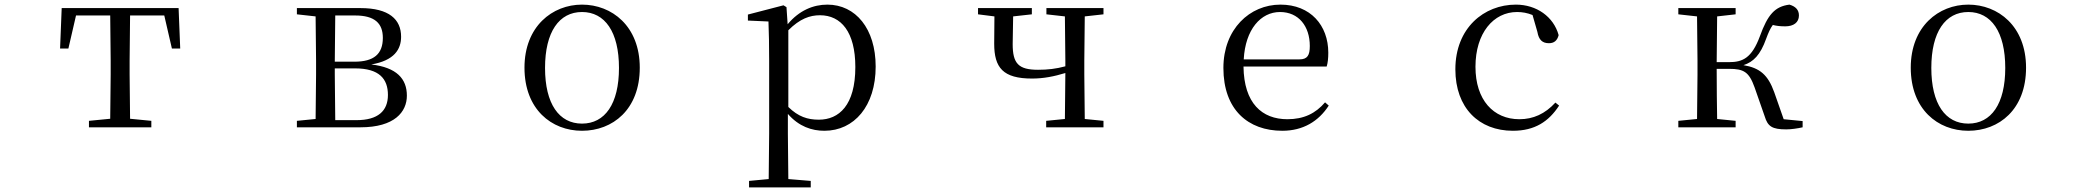

<svg xmlns="http://www.w3.org/2000/svg" viewBox="-20 -551 9040 831"><path d="M456 0H635V-28L543 -37L541 -229V-288L543 -484H691L724 -341H760L753 -516H247L240 -341H276L309 -484H457L459 -288V-229L457 -37L365 -28V0Z M1345 0H1540C1688 0 1741 -67 1741 -137C1741 -210 1697 -259 1587 -272C1687 -289 1716 -338 1716 -392C1716 -467 1664 -516 1540 -516H1265V-489L1346 -480L1348 -288V-229L1346 -36L1265 -28V0ZM1431 -484H1517C1602 -484 1637 -450 1637 -387C1637 -317 1598 -284 1514 -284H1429ZM1429 -255H1517C1621 -255 1659 -210 1659 -140C1659 -71 1616 -31 1523 -31H1431L1429 -229Z M2499 15C2632 15 2749 -77 2749 -258C2749 -438 2628 -531 2499 -531C2371 -531 2250 -437 2250 -258C2250 -78 2367 15 2499 15ZM2499 -16C2400 -16 2339 -101 2339 -257C2339 -413 2400 -499 2499 -499C2598 -499 2659 -413 2659 -257C2659 -101 2598 -16 2499 -16Z M3548 15C3677 15 3770 -92 3770 -263C3770 -427 3683 -531 3561 -531C3500 -531 3439 -506 3389 -446L3384 -520L3371 -528L3217 -488V-462L3306 -458C3308 -408 3309 -355 3309 -287V27L3307 224L3222 232V260H3489V232L3392 224L3390 27V-58C3438 -3 3494 15 3548 15ZM3392 -420C3442 -470 3485 -485 3529 -485C3620 -485 3682 -413 3682 -261C3682 -95 3611 -33 3524 -33C3475 -33 3435 -46 3392 -88Z M4509 -489 4589 -480 4591 -288V-264C4550 -253 4515 -249 4473 -249C4388 -249 4363 -276 4363 -360L4365 -480L4446 -489V-516H4213V-489L4284 -480L4283 -362C4283 -258 4321 -211 4447 -211C4496 -211 4542 -220 4591 -235L4589 -36L4508 -28V0H4756V-28L4675 -36L4673 -229V-288L4675 -480L4756 -489V-516H4509Z M5530 15C5620 15 5687 -26 5731 -94L5715 -108C5674 -60 5623 -35 5552 -35C5442 -35 5364 -104 5362 -263H5722C5727 -279 5729 -299 5729 -323C5729 -441 5652 -531 5522 -531C5389 -531 5275 -425 5275 -257C5275 -76 5382 15 5530 15ZM5363 -294C5370 -424 5437 -499 5520 -499C5601 -499 5649 -437 5649 -352C5649 -312 5639 -294 5604 -294Z M6528 15C6623 15 6683 -25 6728 -94L6712 -107C6667 -58 6616 -35 6556 -35C6444 -35 6366 -118 6366 -262C6366 -408 6444 -499 6546 -499C6569 -499 6591 -495 6613 -486L6634 -413C6640 -378 6656 -364 6684 -364C6706 -364 6720 -375 6726 -399C6704 -479 6630 -531 6541 -531C6403 -531 6279 -430 6279 -251C6279 -84 6381 15 6528 15Z M7618 -47C7631 -4 7650 9 7711 9C7732 9 7760 5 7782 0V-27L7700 -35L7659 -152C7632 -227 7597 -257 7526 -269C7569 -283 7599 -313 7624 -383C7634 -410 7642 -428 7653 -443C7668 -439 7685 -437 7707 -437C7743 -437 7766 -454 7766 -484C7766 -508 7752 -523 7725 -531C7662 -523 7631 -488 7597 -394C7562 -300 7523 -282 7463 -282H7410L7412 -480L7492 -489V-516H7244V-489L7325 -480L7327 -288V-229L7325 -36L7244 -28V0H7492V-28L7412 -36C7411 -92 7410 -176 7410 -253H7464C7527 -253 7550 -240 7574 -173Z M8499 15C8632 15 8749 -77 8749 -258C8749 -438 8628 -531 8499 -531C8371 -531 8250 -437 8250 -258C8250 -78 8367 15 8499 15ZM8499 -16C8400 -16 8339 -101 8339 -257C8339 -413 8400 -499 8499 -499C8598 -499 8659 -413 8659 -257C8659 -101 8598 -16 8499 -16Z"/></svg>

Font: Harano Aji Mincho
Style: Regular
Weight: 400
Foundry: Masamichi Hosoda
Version: HaranoAjiMincho-Regular version 20230610;ttx 4.39.4